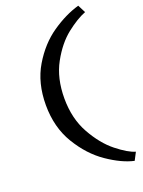

<svg xmlns="http://www.w3.org/2000/svg" viewBox="-183 -925 871 1171"><g transform="rotate(-20 253.0 -339.5)"><path d="M87 -340Q87 -484 150 -589.5Q213 -695 302.5 -756.5Q392 -818 480 -843L506 -792Q449 -770 380.5 -716Q312 -662 259.5 -566.5Q207 -471 207 -340Q207 -209 262 -110.5Q317 -12 388 44.5Q459 101 506 114L480 164Q402 147 310 84Q218 21 152.5 -87.5Q87 -196 87 -340Z"/></g></svg>

Font: BioRhyme Expanded
Style: Bold
Weight: 700
Width: 7
Designer: Aoife Mooney
Foundry: Aoife Mooney Type
Version: Version 1.000